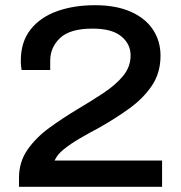

<svg xmlns="http://www.w3.org/2000/svg" viewBox="-20 -718 695 738"><path d="M53 0V-34Q53 -96 86 -143Q119 -190 170 -227Q221 -264 276 -297Q330 -329 377 -360Q424 -391 453 -426Q482 -461 482 -505Q482 -549 446 -578.5Q410 -608 336 -608Q249 -608 211 -572Q173 -536 173 -485V-449H63Q62 -455 61 -463.5Q60 -472 60 -485Q60 -557 97.5 -604.5Q135 -652 199.5 -675Q264 -698 345 -698Q426 -698 482.5 -673Q539 -648 568 -604Q597 -560 597 -504Q597 -438 564 -389Q531 -340 477 -301Q423 -262 359 -226Q321 -206 286 -185.5Q251 -165 225 -144Q199 -123 190 -101H603V0Z"/></svg>

Font: Archivo SemiExpanded Medium
Style: Regular
Weight: 500
Width: 6
Designer: Hector Gatti
Foundry: Omnibus-Type
Version: Version 2.001; ttfautohint (v1.8.3)